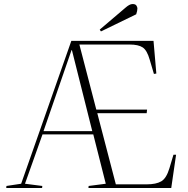

<svg xmlns="http://www.w3.org/2000/svg" viewBox="-20 -933 931 953"><path d="M11 0 12 -10 85 -21 334 -730H742L756 -568L744 -566L723 -637Q710 -683 688.5 -697.5Q667 -712 623 -712H374L458 -389H710L708 -371H463L555 -18H708Q755 -18 780.5 -33Q806 -48 821 -98L841 -165H854L830 0H419L420 -10L505 -21L443 -266H191L104 -21L190 -10L189 0ZM196 -282H438L337 -684H335ZM603 -895Q612 -903 621 -908Q630 -913 638 -913Q652 -913 657 -905.5Q662 -898 662 -891Q662 -886 660.5 -878Q659 -870 656 -862L481 -777L475 -786Z"/></svg>

Font: Literata 72pt ExtraLight
Style: Italic
Weight: 200
Italic angle: -2°
Designer: Latin by Veronika Burian and Jose Scaglione. Greek by Irene Vlachou. Cyrillic by Vera Evstafieva
Foundry: TypeTogether
Version: Version 3.002